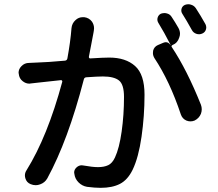

<svg xmlns="http://www.w3.org/2000/svg" viewBox="-20 -863 1040 914"><path d="M958 -748Q961.9 -740.2 961.9 -732.4Q961.9 -727.5 960 -721.7Q956.1 -709 942.4 -703.1Q928.7 -697.3 914.6 -702.1Q900.4 -707 893.6 -719.7Q868.2 -765.6 847.7 -797.9Q840.8 -808.6 844.2 -821.3Q847.7 -834 860.4 -839.8Q868.2 -842.8 877 -842.8Q882.8 -842.8 888.7 -840.8Q903.3 -836.9 912.1 -824.2Q934.6 -790 958 -748ZM320.3 -728.5Q322.3 -752 339.8 -767.6Q354.5 -781.2 374 -781.2Q377 -781.2 380.9 -781.2Q404.3 -778.3 418 -759.8Q427.7 -745.1 427.7 -728.5Q427.7 -722.7 426.8 -717.8Q425.8 -711.9 424.8 -706.1Q421.9 -690.4 414.1 -649.9Q406.2 -609.4 403.3 -593.8Q402.3 -589.8 404.8 -586.9Q407.2 -584 411.1 -585Q471.7 -588.9 500 -588.9Q578.1 -588.9 623 -548.8Q668 -508.8 668 -412.1Q668 -311.5 653.8 -212.4Q639.6 -113.3 611.3 -54.7Q587.9 -6.8 551.3 12.2Q514.6 31.2 459 31.2Q431.6 31.2 394.5 26.4Q371.1 22.5 354 5.4Q336.9 -11.7 334 -35.2Q333 -39.1 333 -42Q333 -55.7 344.7 -66.4Q355.5 -76.2 369.1 -76.2Q373 -76.2 377 -75.2Q420.9 -67.4 446.3 -67.4Q475.6 -67.4 495.1 -76.7Q514.6 -85.9 527.3 -113.3Q547.9 -157.2 559.1 -236.8Q570.3 -316.4 570.3 -401.4Q570.3 -460.9 546.4 -480Q522.5 -499 469.7 -499Q445.3 -499 390.6 -495.1Q380.9 -494.1 378.9 -484.4Q303.7 -194.3 205.1 -13.7Q193.4 6.8 170.9 14.6Q160.2 18.6 150.4 18.6Q137.7 18.6 126 13.7Q106.4 5.9 100.6 -14.6Q98.6 -21.5 98.6 -28.3Q98.6 -41 106.4 -52.7Q206.1 -212.9 276.4 -473.6Q277.3 -476.6 274.9 -479.5Q272.5 -482.4 269.5 -481.4Q177.7 -471.7 170.9 -470.7Q153.3 -468.8 127 -465.8Q123 -464.8 120.1 -464.8Q102.5 -464.8 87.9 -476.6Q71.3 -489.3 69.3 -511.7Q68.4 -513.7 68.4 -516.6Q68.4 -534.2 82 -547.9Q96.7 -563.5 118.2 -563.5Q129.9 -564.5 159.2 -565.4Q202.1 -566.4 289.1 -574.2Q298.8 -575.2 300.8 -585Q315.4 -665 320.3 -728.5ZM829.1 -730.5Q836.9 -716.8 836.9 -702.1Q836.9 -693.4 833 -683.6Q825.2 -658.2 800.8 -648.4Q793.9 -644.5 797.9 -638.7Q870.1 -530.3 936.5 -364.3Q940.4 -353.5 940.4 -342.8Q940.4 -332 936.5 -321.3Q927.7 -299.8 906.2 -289.1Q896.5 -285.2 886.7 -285.2Q877 -285.2 867.2 -289.1Q847.7 -297.9 840.8 -318.4Q788.1 -476.6 714.8 -586.9Q708 -598.6 708 -610.4Q708 -616.2 709 -622.1Q713.9 -640.6 731.4 -648.4L756.8 -659.2Q763.7 -662.1 769.5 -662.1Q782.2 -662.1 791 -649.4H792Q761.7 -709 733.4 -754.9Q726.6 -766.6 730.5 -779.3Q734.4 -792 746.1 -797.9Q754.9 -800.8 762.7 -800.8Q769.5 -800.8 775.4 -798.8Q790 -794.9 797.9 -781.2Q813.5 -757.8 829.1 -730.5Z"/></svg>

Font: Gen Jyuu GothicX Medium
Style: Regular
Weight: 500
Designer: Ryoko NISHIZUKA (kana &amp; ideographs); Paul D. Hunt (Latin, Greek &amp; Cyrillic); Wenlong ZHANG (bopomofo); Sandoll C
Version: Version 1.058.20140828